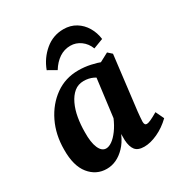

<svg xmlns="http://www.w3.org/2000/svg" viewBox="-151 -725 793 842"><g transform="rotate(-30 245.5 -304.0)"><path d="M149 9Q96 9 61.5 -33.5Q27 -76 28 -158Q28 -233 57.5 -294Q87 -355 138 -391.5Q189 -428 255 -428Q286 -428 316 -421.5Q346 -415 369 -406L338 -337Q320 -356 299 -366Q278 -376 252 -376Q224 -376 204 -359.5Q184 -343 170.5 -314.5Q157 -286 151 -251Q145 -216 145 -179Q144 -127 156.5 -98.5Q169 -70 191 -70Q205 -70 221.5 -81.5Q238 -93 255 -116Q272 -139 286 -172L300 -165Q284 -78 242 -34.5Q200 9 149 9ZM340 7Q308 7 294.5 -10Q281 -27 279 -61Q279 -73 279 -93.5Q279 -114 280 -133L312 -384L404 -433L424 -415L391 -142Q390 -130 388.5 -115.5Q387 -101 387 -92Q387 -74 399 -74Q406 -74 419.5 -80Q433 -86 457 -100L477 -58Q445 -27 408 -10Q371 7 340 7ZM178 -474 136 -498Q155 -549 195.5 -583Q236 -617 289 -617Q324 -617 351 -600.5Q378 -584 394.5 -556Q411 -528 415 -495L365 -476Q354 -505 330.5 -522Q307 -539 279 -539Q248 -539 222.5 -522Q197 -505 178 -474Z"/></g></svg>

Font: Rasa SemiBold
Style: Italic
Weight: 600
Italic angle: -7.10001°
Designer: Anna Giedrys (Yrsa+Rasa design), David Brezina (Yrsa art-direction, Rasa art-direction, design)
Foundry: Rosetta Type Foundry
Version: Version 2.004